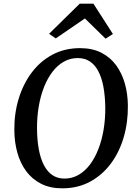

<svg xmlns="http://www.w3.org/2000/svg" viewBox="-20 -1015 748 1045"><path d="M318.5 10Q252.5 10 203.8 -14.8Q155 -39.5 122.8 -83Q90.5 -126.5 74.5 -183.8Q58.5 -241 58 -306Q57 -396.5 81.5 -477.2Q106 -558 152.5 -620Q199 -682 265.5 -717.5Q332 -753 416 -753Q483 -753 531.8 -728Q580.5 -703 612.2 -659.5Q644 -616 659.8 -559.5Q675.5 -503 676 -440Q677 -349 653.2 -267.8Q629.5 -186.5 583 -124.2Q536.5 -62 470 -26Q403.5 10 318.5 10ZM331 -43Q372 -43 406.8 -62.8Q441.5 -82.5 468.8 -118.2Q496 -154 515 -202.5Q534 -251 543.8 -309Q553.5 -367 553 -430.5Q552 -493 542.8 -542.8Q533.5 -592.5 515.2 -627.2Q497 -662 469.2 -680.5Q441.5 -699 403 -699Q362.5 -699 327.8 -679.5Q293 -660 265.8 -624.5Q238.5 -589 219.5 -540.8Q200.5 -492.5 190.8 -435.2Q181 -378 181.5 -314.5Q182 -251 191.5 -200.8Q201 -150.5 219.5 -115.2Q238 -80 265.8 -61.5Q293.5 -43 331 -43ZM247 -831 414 -995H488.5L594.5 -830L554.5 -804.5Q526.5 -832 498.5 -859.5Q470.5 -887 442 -914.5Q402 -887 362.5 -860Q323 -833 283.5 -806Z"/></svg>

Font: Merriweather Medium
Style: Italic
Weight: 500
Italic angle: -7.8°
Version: Version 2.101